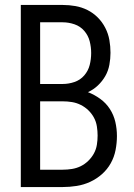

<svg xmlns="http://www.w3.org/2000/svg" viewBox="-20 -755 540 775"><path d="M64 0V-735H233Q259 -735 284.5 -730.5Q310 -726 333 -714.5Q356 -703 374.5 -684.5Q393 -666 405 -642.5Q417 -619 421.5 -593.5Q426 -568 426 -542Q426 -518 421.5 -493.5Q417 -469 405 -448Q393 -427 375 -410Q357 -393 335 -383Q361 -373 384.5 -356Q408 -339 423.5 -315Q439 -291 445.5 -263Q452 -235 452 -206Q452 -178 446.5 -149.5Q441 -121 427 -96Q413 -71 391.5 -52Q370 -33 344 -21Q318 -9 289.5 -4.5Q261 0 233 0ZM142 -416H233Q257 -416 280.5 -424Q304 -432 320 -450.5Q336 -469 342 -492.5Q348 -516 348 -541Q348 -565 342 -588.5Q336 -612 320 -630.5Q304 -649 280.5 -657Q257 -665 233 -665H142ZM233 -70Q252 -70 270.5 -73Q289 -76 305.5 -84Q322 -92 336 -105.5Q350 -119 359 -135.5Q368 -152 371 -170.5Q374 -189 374 -208Q374 -226 371 -245Q368 -264 359 -280.5Q350 -297 336.5 -310Q323 -323 306 -331.5Q289 -340 270.5 -343Q252 -346 233 -346H142V-70Z"/></svg>

Font: Iosevka Term Curly
Style: Regular
Weight: 400
Designer: Belleve Invis
Foundry: Belleve Invis
Version: Version 32.3.0